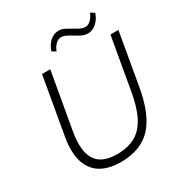

<svg xmlns="http://www.w3.org/2000/svg" viewBox="-205 -1037 1122 1191"><g transform="rotate(-30 356.5 -442.0)"><path d="M654 -710H711L647 -343Q616 -159 537.5 -75.5Q459 8 317 8Q181 8 123.5 -72Q66 -152 93 -304L164 -710H223L152 -307Q129 -175 170 -110.5Q211 -46 319 -46Q398 -46 451.5 -76Q505 -106 538.5 -171.5Q572 -237 590 -344ZM536 -785Q517 -785 496.5 -794.5Q476 -804 455.5 -817Q435 -830 416 -839.5Q397 -849 380 -849Q359 -849 341 -832Q323 -815 312 -786L284 -803Q299 -845 326 -868.5Q353 -892 387 -892Q406 -892 426 -882.5Q446 -873 467 -860Q488 -847 507 -837.5Q526 -828 543 -828Q564 -828 582 -845Q600 -862 612 -891L640 -874Q625 -832 597.5 -808.5Q570 -785 536 -785Z"/></g></svg>

Font: Livvic Light
Style: Italic
Weight: 300
Italic angle: -10°
Designer: Jacques Le Bailly, Baron von Fonthausen
Version: Version 1.001; ttfautohint (v1.8.2)